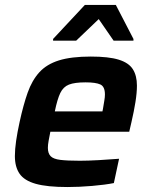

<svg xmlns="http://www.w3.org/2000/svg" viewBox="-20 -746 615 774"><path d="M252 8Q170 8 124 -5Q78 -18 59 -45.5Q40 -73 40 -117Q40 -144 45 -178.5Q50 -213 59 -254Q74 -323 91.5 -372.5Q109 -422 138.5 -454.5Q168 -487 217.5 -502.5Q267 -518 346 -518Q418 -518 458.5 -505.5Q499 -493 515.5 -467Q532 -441 532 -401Q532 -372 526 -334.5Q520 -297 510 -254L501 -215H183Q179 -195 176 -178.5Q173 -162 173 -150Q173 -128 184 -116.5Q195 -105 223 -101.5Q251 -98 302 -98Q334 -98 378.5 -100.5Q423 -103 460 -106L439 -8Q404 -1 351.5 3.5Q299 8 252 8ZM201 -297H393L395 -307Q398 -326 400.5 -340Q403 -354 403 -365Q403 -397 384.5 -405.5Q366 -414 325 -414Q281 -414 258 -405Q235 -396 223 -371Q211 -346 201 -297ZM194 -582V-589L322 -726H447L518 -589V-582H438L378 -669L287 -582Z"/></svg>

Font: Saira SemiBold
Style: Italic
Weight: 600
Italic angle: -12°
Designer: Hector Gatti with collaboration of the Omnibus-Type team
Foundry: Omnibus-Type
Version: Version 1.100; ttfautohint (v1.8.3)